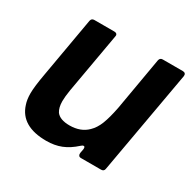

<svg xmlns="http://www.w3.org/2000/svg" viewBox="-130 -702 865 853"><g transform="rotate(30 303.0 -275.0)"><path d="M47 -82Q39 -105 39 -137Q39 -171 51 -238L105 -547Q108 -561 122 -561H225Q233 -561 237 -556.5Q241 -552 239 -544L185 -237Q179 -201 179 -178Q179 -145 192 -125Q211 -100 260 -100Q317 -100 351 -134Q372 -154 385 -187Q398 -220 409 -276L456 -547Q459 -561 473 -561H576Q584 -561 588 -556.5Q592 -552 591 -544L497 -14Q495 0 480 0H377Q369 0 365.5 -5Q362 -10 363 -18L367 -40V-44Q367 -53 361 -53Q355 -53 348 -46Q315 -16 281 -2.5Q247 11 205 11Q76 11 47 -82Z"/></g></svg>

Font: Open Sauce Two
Style: Bold Italic
Weight: 700
Italic angle: -10°
Designer: Alfredo Marco Pradil
Foundry: Creative Sauce Fz LLC
Version: Version 1.477